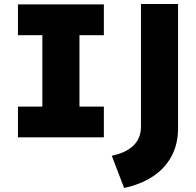

<svg xmlns="http://www.w3.org/2000/svg" viewBox="-20 -676 965 945"><path d="M188.5 0V-654.3H371.1V0ZM68.4 0V-151.4H491.2V0ZM68.4 -502.9V-654.3H491.2V-502.9ZM590.8 249 530.3 90.8Q673.8 59.6 673.8 -52.7V-656.2H856.4V-45.9Q856.4 35.2 822.8 95.7Q789.1 156.2 729.5 194.3Q669.9 232.4 590.8 249Z"/></svg>

Font: Sen ExtraBold
Style: Regular
Weight: 800
Version: Version 2.000;gftools[0.9.31]